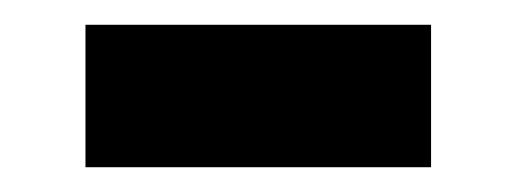

<svg xmlns="http://www.w3.org/2000/svg" viewBox="-20 -365 417 155"><path d="M49 -345H328V-230H49Z"/></svg>

Font: Merged Yaku Han JP ExtraBold
Style: Regular
Weight: 800
Designer: Ryoko NISHIZUKA 西塚涼子 (kana, bopomofo & ideographs); Paul D. Hunt (Latin, Greek & Cyrillic); Sandoll Communications 산돌커뮤니
Foundry: Adobe
Version: Version 2.004